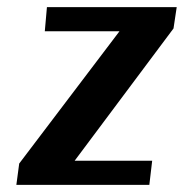

<svg xmlns="http://www.w3.org/2000/svg" viewBox="-20 -520 517 540"><path d="M477 -500 468 -440 190 -68H408L400 0H26L34 -60L316 -432H106L112 -500Z"/></svg>

Font: Arsenal
Style: Bold Italic
Weight: 700
Italic angle: -9°
Designer: Andrij Shevchenko
Foundry: Stairsfor.com
Version: Version 1.000